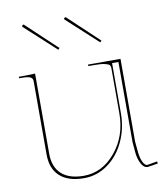

<svg xmlns="http://www.w3.org/2000/svg" viewBox="-84 -829 789 902"><g transform="rotate(-10 310.0 -378.0)"><path d="M236.3 -620.1 229.5 -612.8 83 -747.1Q79.1 -751 84 -755.4Q87.9 -759.8 92.3 -755.4ZM436.5 -620.1 429.7 -612.8 283.2 -747.1Q279.3 -751 284.2 -755.4Q288.1 -759.8 292.5 -755.4ZM24.9 -520H37.6L102.5 -521.5V-139.2Q102.5 -75.7 139.2 -42.2Q175.8 -8.8 245.1 -8.8Q333.5 -8.8 396.7 -84.7Q460 -160.6 460 -269V-484.9Q460 -493.7 455.8 -499Q451.7 -504.4 434.3 -508.5Q417 -512.7 384.8 -512.7H355V-520H509.8V-124.5L514.6 -74.7Q517.1 -46.4 526.4 -27.1Q535.6 -7.8 546.9 -7.3L595.2 -15.6L597.2 -5.4L548.3 2.4H547.4Q529.3 2.4 517.1 -20.5Q504.9 -43.5 502 -73.7L497.6 -124V-507.3H467.3V-269Q467.3 -195.8 438.2 -133.5Q409.2 -71.3 357.9 -34.4Q306.6 2.4 245.1 2.4Q169.4 2.4 129.6 -33.7Q89.8 -69.8 89.8 -137.7V-487.3Q89.8 -501.5 78.1 -507.1Q66.4 -512.7 37.6 -512.7H24.9Z"/></g></svg>

Font: ZnikomitNo25
Style: Regular
Weight: 100
Designer: gluk
Foundry: gluk
Version: Version 0.56